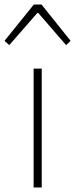

<svg xmlns="http://www.w3.org/2000/svg" viewBox="-44 -831 333 851"><path d="M105 -527H141V0H105ZM106 -811H140L269 -650L249 -631L126 -773H121L-3 -631L-24 -650Z"/></svg>

Font: Kinto Sans Thin
Style: Regular
Weight: 100
Designer: Authors: Ryoko NISHIZUKA  (kana & ideographs); Paul D. Hunt (Latin, Greek & Cyrillic); Wenlong ZHANG  (bopomofo); Sandol
Foundry: Adobe Systems Incorporated, ookami Inc.
Version: Version 0.001